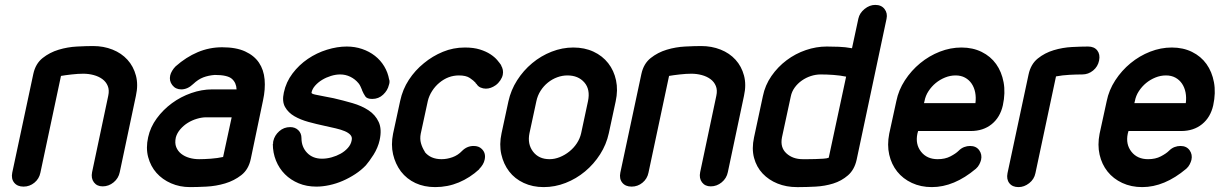

<svg xmlns="http://www.w3.org/2000/svg" viewBox="-20 -754 4980 784"><path d="M145 -49Q140 -24 120.5 -8Q101 8 76 8Q51 8 38 -8Q25 -24 30 -49L116 -452Q125 -494 154 -517Q183 -540 219.5 -551Q256 -562 294.5 -564Q333 -566 360 -566Q403 -566 439.5 -551.5Q476 -537 500.5 -510Q525 -483 535 -445.5Q545 -408 535 -363L469 -51Q464 -26 444 -9.5Q424 7 399 7Q376 7 363.5 -9.5Q351 -26 356 -51L422 -363Q427 -386 420 -403Q413 -420 398 -431Q383 -442 362.5 -447.5Q342 -453 320 -453Q299 -453 272.5 -450Q246 -447 229 -444Z M946 -389Q945 -416 927 -432Q909 -448 857 -448Q831 -446 810 -438Q789 -430 769 -411Q746 -389 720 -389Q697 -389 683.5 -406.5Q670 -424 675 -446Q677 -455 683 -465Q689 -475 697 -483Q740 -521 787.5 -541Q835 -561 887 -561Q944 -561 981 -544Q1018 -527 1037.5 -498Q1057 -469 1060.5 -429.5Q1064 -390 1054 -344L1004 -105Q995 -62 965.5 -39Q936 -16 899 -5Q862 6 823 8Q784 10 756 10Q714 10 678.5 -5.5Q643 -21 619 -48Q595 -75 585 -112.5Q575 -150 585 -194Q594 -235 620 -270.5Q646 -306 682 -332.5Q718 -359 761 -374Q804 -389 846 -389ZM926 -275H822Q804 -275 784 -269Q764 -263 747 -252.5Q730 -242 716.5 -226.5Q703 -211 698 -193Q693 -170 699.5 -153.5Q706 -137 720 -126Q734 -115 753 -109.5Q772 -104 793 -104Q814 -104 841 -106Q868 -108 891 -113Z M1569 -430Q1571 -425 1570.5 -418.5Q1570 -412 1568 -407Q1563 -385 1544.5 -367.5Q1526 -350 1500 -350Q1479 -350 1472 -360Q1465 -370 1458 -386L1459 -385Q1456 -392 1452.5 -400Q1449 -408 1444 -414Q1430 -431 1410.5 -440.5Q1391 -450 1369 -450Q1351 -450 1331.5 -444Q1312 -438 1295.5 -428Q1279 -418 1267 -404.5Q1255 -391 1252 -376Q1251 -371 1268 -367.5Q1285 -364 1311 -359Q1319 -357 1326.5 -356Q1334 -355 1342 -353Q1381 -344 1419 -333Q1457 -322 1485 -303.5Q1513 -285 1526.5 -255.5Q1540 -226 1530 -181Q1527 -167 1520.5 -151.5Q1514 -136 1505.5 -122.5Q1497 -109 1488.5 -97.5Q1480 -86 1474 -79Q1455 -59 1430.5 -43Q1406 -27 1379.5 -15.5Q1353 -4 1325 2Q1297 8 1272 8Q1232 8 1199.5 -5.5Q1167 -19 1143.5 -42.5Q1120 -66 1107 -98Q1094 -130 1094 -167L1095 -166Q1095 -175 1096 -178Q1101 -201 1120 -218Q1139 -235 1165 -235Q1185 -235 1198 -222.5Q1211 -210 1211 -190Q1211 -154 1234 -130Q1257 -106 1295 -106Q1314 -106 1334 -111.5Q1354 -117 1371 -126.5Q1388 -136 1400.5 -150Q1413 -164 1416 -181Q1419 -194 1411 -203Q1403 -212 1387.5 -218.5Q1372 -225 1350.5 -230Q1329 -235 1306 -240Q1273 -247 1240 -256Q1207 -265 1182 -279.5Q1157 -294 1144 -317Q1131 -340 1139 -376Q1148 -419 1174.5 -454Q1201 -489 1237 -513.5Q1273 -538 1315 -551Q1357 -564 1396 -564Q1429 -564 1458.5 -554Q1488 -544 1511 -526Q1534 -508 1549 -483Q1564 -458 1569 -429Z M1867 -138Q1887 -158 1914 -158Q1935 -158 1947 -146Q1965 -129 1959 -102Q1955 -82 1936 -63H1937Q1899 -28 1853.5 -9Q1808 10 1757 10Q1712 10 1676.5 -6.5Q1641 -23 1617 -54Q1594 -85 1585 -124Q1576 -163 1585 -208L1614 -342Q1624 -389 1649.5 -428Q1675 -467 1711 -496Q1746 -525 1788.5 -542.5Q1831 -560 1878 -560Q1914 -560 1939.5 -552Q1965 -544 1982.5 -532.5Q2000 -521 2010.5 -508.5Q2021 -496 2027 -487H2026Q2037 -469 2033 -449Q2031 -438 2023 -426Q2015 -414 2004 -406Q1984 -392 1964 -392Q1953 -392 1942.5 -396.5Q1932 -401 1926 -411Q1925 -412 1923.5 -413Q1922 -414 1922 -416Q1914 -425 1898.5 -435.5Q1883 -446 1854 -446Q1810 -446 1774 -416Q1757 -402 1744.5 -382.5Q1732 -363 1727 -342L1698 -208Q1694 -187 1699 -169Q1704 -151 1715 -134H1714Q1738 -104 1783 -104Q1805 -104 1827.5 -112Q1850 -120 1867 -138Z M2056 -340Q2066 -386 2091.5 -426Q2117 -466 2153 -496Q2189 -526 2232.5 -543Q2276 -560 2321 -560Q2367 -560 2403.5 -543Q2440 -526 2463.5 -496Q2487 -466 2495.5 -426Q2504 -386 2494 -340L2466 -210Q2456 -164 2430.5 -124Q2405 -84 2369 -54Q2333 -24 2289.5 -7Q2246 10 2200 10Q2155 10 2118.5 -7Q2082 -24 2059 -54Q2036 -84 2027 -124Q2018 -164 2028 -210ZM2142 -210Q2133 -166 2156.5 -135Q2180 -104 2224 -104Q2245 -104 2266 -112.5Q2287 -121 2305 -135.5Q2323 -150 2335.5 -169Q2348 -188 2353 -210L2381 -341Q2391 -389 2366 -417.5Q2341 -446 2297 -446Q2276 -446 2255.5 -438.5Q2235 -431 2217.5 -417Q2200 -403 2187.5 -383.5Q2175 -364 2170 -340Z M2628 -49Q2623 -24 2603.5 -8Q2584 8 2559 8Q2534 8 2521 -8Q2508 -24 2513 -49L2599 -452Q2608 -494 2637 -517Q2666 -540 2702.5 -551Q2739 -562 2777.5 -564Q2816 -566 2843 -566Q2886 -566 2922.5 -551.5Q2959 -537 2983.5 -510Q3008 -483 3018 -445.5Q3028 -408 3018 -363L2952 -51Q2947 -26 2927 -9.5Q2907 7 2882 7Q2859 7 2846.5 -9.5Q2834 -26 2839 -51L2905 -363Q2910 -386 2903 -403Q2896 -420 2881 -431Q2866 -442 2845.5 -447.5Q2825 -453 2803 -453Q2782 -453 2755.5 -450Q2729 -447 2712 -444Z M3173 -193Q3165 -152 3191 -128Q3217 -104 3258 -104Q3263 -104 3277.5 -104Q3292 -104 3309 -104.5Q3326 -105 3341.5 -106Q3357 -107 3364 -110L3435 -441Q3411 -446 3384 -448Q3357 -450 3331 -450Q3311 -450 3291 -443.5Q3271 -437 3254 -425Q3237 -413 3225 -396.5Q3213 -380 3209 -360ZM3095 -361Q3104 -406 3130 -443.5Q3156 -481 3192 -508Q3228 -535 3270.5 -549.5Q3313 -564 3356 -564Q3378 -564 3405 -563Q3432 -562 3459 -557L3485 -678Q3490 -701 3510.5 -717.5Q3531 -734 3554 -734Q3579 -734 3592 -717Q3605 -700 3600 -677L3478 -102Q3469 -61 3442.5 -38Q3416 -15 3382 -4.5Q3348 6 3310.5 8Q3273 10 3243 10H3234Q3191 10 3155 -4.5Q3119 -19 3094 -45.5Q3069 -72 3059 -109.5Q3049 -147 3059 -193Z M3753 -333H3963Q3966 -356 3962 -376.5Q3958 -397 3947.5 -412.5Q3937 -428 3920.5 -437Q3904 -446 3882 -446Q3860 -446 3839 -437.5Q3818 -429 3801 -415Q3784 -401 3771.5 -382Q3759 -363 3755 -341ZM3894 -138Q3905 -149 3917 -153.5Q3929 -158 3941 -158Q3966 -158 3978.5 -140.5Q3991 -123 3986 -101Q3984 -93 3979 -83Q3974 -73 3965 -65Q3876 10 3785 10Q3740 10 3703.5 -7Q3667 -24 3643.5 -53.5Q3620 -83 3611 -122.5Q3602 -162 3611 -208L3640 -341Q3649 -386 3675 -426Q3701 -466 3737.5 -496Q3774 -526 3817.5 -543Q3861 -560 3906 -560Q3952 -560 3988.5 -542Q4025 -524 4047.5 -492.5Q4070 -461 4078 -418Q4086 -375 4075 -324Q4064 -275 4029.5 -247Q3995 -219 3944 -219H3729L3726 -208Q3717 -165 3741 -134.5Q3765 -104 3809 -104Q3839 -104 3861 -115.5Q3883 -127 3894 -138Z M4208 -47Q4203 -22 4182.5 -6Q4162 10 4139 10Q4114 10 4101.5 -6Q4089 -22 4094 -47L4180 -450Q4189 -492 4217.5 -515Q4246 -538 4282.5 -549Q4319 -560 4357 -562Q4395 -564 4423 -564Q4448 -564 4460.5 -548Q4473 -532 4468 -507Q4463 -482 4443.5 -466Q4424 -450 4399 -450Q4376 -450 4347 -448.5Q4318 -447 4292 -442Z M4612 -333H4822Q4825 -356 4821 -376.5Q4817 -397 4806.5 -412.5Q4796 -428 4779.5 -437Q4763 -446 4741 -446Q4719 -446 4698 -437.5Q4677 -429 4660 -415Q4643 -401 4630.5 -382Q4618 -363 4614 -341ZM4753 -138Q4764 -149 4776 -153.5Q4788 -158 4800 -158Q4825 -158 4837.5 -140.5Q4850 -123 4845 -101Q4843 -93 4838 -83Q4833 -73 4824 -65Q4735 10 4644 10Q4599 10 4562.5 -7Q4526 -24 4502.5 -53.5Q4479 -83 4470 -122.5Q4461 -162 4470 -208L4499 -341Q4508 -386 4534 -426Q4560 -466 4596.5 -496Q4633 -526 4676.5 -543Q4720 -560 4765 -560Q4811 -560 4847.5 -542Q4884 -524 4906.5 -492.5Q4929 -461 4937 -418Q4945 -375 4934 -324Q4923 -275 4888.5 -247Q4854 -219 4803 -219H4588L4585 -208Q4576 -165 4600 -134.5Q4624 -104 4668 -104Q4698 -104 4720 -115.5Q4742 -127 4753 -138Z"/></svg>

Font: VDS
Style: Bold Italic
Weight: 700
Designer: artmaker
Foundry: artmaker
Version: Version 1.000 2009 initial release